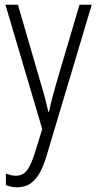

<svg xmlns="http://www.w3.org/2000/svg" viewBox="-20 -553 411 814"><path d="M3 -533H56L152 -203Q163 -167 171 -136.5Q179 -106 185 -79H188Q193 -105 200.5 -134Q208 -163 219 -201L317 -533H369L180 99Q166 149 148 180.5Q130 212 107 226.5Q84 241 52 241Q41 241 30 239Q19 237 5 232V183Q16 187 26 189.5Q36 192 47 192Q77 192 95 168.5Q113 145 132 82L159 -6Z"/></svg>

Font: Noto Sans Bengali Condensed Light
Style: Regular
Weight: 300
Width: 3
Designer: Jelle Bosma - Monotype Design Team
Foundry: Monotype Imaging Inc.
Version: Version 2.003